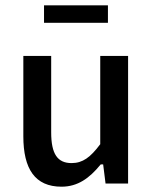

<svg xmlns="http://www.w3.org/2000/svg" viewBox="-20 -692 576 724"><path d="M212 12C273 12 317 -20 358 -70L360 -72H369L378 0H463V-481H358V-148L357 -147C321 -99 292 -77 250 -77C197 -77 173 -111 173 -193V-481H68V-178C68 -55 112 12 212 12ZM387 -606V-672H146V-606Z"/></svg>

Font: Falling Sky
Style: Light
Weight: 400
Designer: Paul D. Hunt
Foundry: Adobe Systems Incorporated
Version: Version 1.02